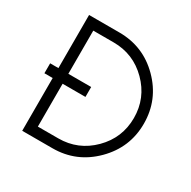

<svg xmlns="http://www.w3.org/2000/svg" viewBox="-156 -852 1000 1005"><g transform="rotate(30 344.0 -350.0)"><path d="M286 -640Q406 -640 491 -555Q576 -470 576 -350Q576 -230 491 -145Q406 -60 286 -60H163V-640ZM286 -700H103V0H286Q430 0 533 -103Q636 -206 636 -350Q636 -495 533 -598Q431 -700 286 -700ZM53 -319H301V-379H53Z"/></g></svg>

Font: Unageo Variable
Style: Regular
Weight: 300
Designer: Richard Sepsi
Foundry: Richard Sepsi
Version: Version 2.200